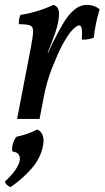

<svg xmlns="http://www.w3.org/2000/svg" viewBox="-31 -487 428 786"><path d="M188 -467Q204 -462 208.5 -446.5Q213 -431 208 -403Q204 -378 192.5 -345Q181 -312 164 -271H166L183 -308Q206 -355 227.5 -391Q249 -427 273 -447Q297 -467 326 -467Q355 -467 377 -449Q368 -421 362 -391Q356 -361 353 -333Q344 -329 331.5 -326.5Q319 -324 304 -325Q306 -360 303 -371.5Q300 -383 293 -383Q283 -383 264.5 -363.5Q246 -344 221 -297Q205 -266 182.5 -209.5Q160 -153 148 -89L131 0H39L95 -291Q104 -338 104.5 -358Q105 -378 91.5 -383Q78 -388 46 -388Q46 -399 47.5 -409Q49 -419 53 -426Q69 -428 95.5 -434.5Q122 -441 148 -450.5Q174 -460 188 -467ZM12 279Q-7 271 -11 256Q15 233 31 210Q47 187 50 169Q52 154 44.5 144.5Q37 135 19 133Q16 100 36 73Q59 68 81 60.5Q103 53 121 43Q138 50 144 67.5Q150 85 145 110Q135 162 96.5 205Q58 248 12 279Z"/></svg>

Font: Vollkorn
Style: Italic
Weight: 400
Italic angle: -11°
Designer: Friedrich Althausen
Foundry: Friedrich Althausen
Version: Version 5.001